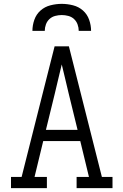

<svg xmlns="http://www.w3.org/2000/svg" viewBox="-20 -975 640 995"><path d="M37 0V-58H92L201 -490L263 -735H337L508 -58H563V0H377V-58H441L396 -244H204L159 -58H223V0ZM382 -302 336 -490Q327 -528 318 -566Q309 -604 300 -641Q291 -604 282 -566Q273 -528 264 -490L218 -302ZM148 -815Q148 -844 158 -872.5Q168 -901 190 -920.5Q212 -940 241.5 -947.5Q271 -955 300 -955Q329 -955 358.5 -947.5Q388 -940 410 -920.5Q432 -901 442 -872.5Q452 -844 452 -815H388Q388 -832 382 -848.5Q376 -865 363.5 -876.5Q351 -888 334 -892.5Q317 -897 300 -897Q283 -897 266 -892.5Q249 -888 236.5 -876.5Q224 -865 218 -848.5Q212 -832 212 -815Z"/></svg>

Font: Iosevka Slab Light Extended
Style: Regular
Weight: 300
Width: 7
Monospace: yes
Designer: Belleve Invis
Foundry: Belleve Invis
Version: Version 11.1.0; ttfautohint (v1.8.3)